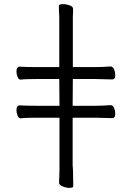

<svg xmlns="http://www.w3.org/2000/svg" viewBox="-20 -800 640 933"><path d="M76 -476Q106 -474 158 -474H268V-719Q266 -751 266 -771Q266 -780 286 -780Q302 -780 318.5 -774Q335 -768 335 -757V-741Q334 -731 334 -720V-474H445Q474 -474 516 -477H517Q528 -477 534 -464Q540 -451 540 -432.5Q540 -414 525 -414L444 -416H334L333 -286H445Q474 -286 516 -289H517Q528 -289 534 -276Q540 -263 540 -244.5Q540 -226 525 -226L444 -228H333V4Q334 9 334 17Q334 25 335 33L336 105Q336 113 317 113Q302 113 284.5 106Q267 99 267 88L269 29V5V-228H157Q99 -228 81 -225H80Q71 -225 65.5 -238Q60 -251 60 -264Q60 -288 76 -288Q106 -286 158 -286H269L268 -416H157Q99 -416 81 -413H80Q71 -413 65.5 -426Q60 -439 60 -452Q60 -476 76 -476Z"/></svg>

Font: ToneOZ-Pinyin-WenKai-Regular
Style: Regular
Weight: 400
Designer: Fontworks Inc.
Foundry: ToneOZ
Version: Version 0.240331